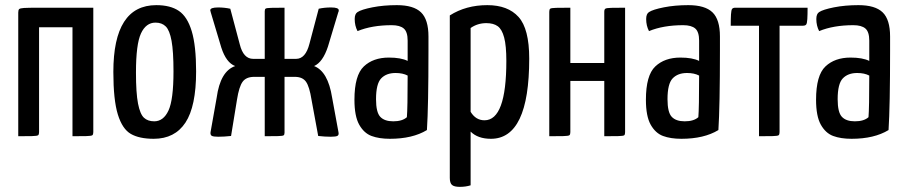

<svg xmlns="http://www.w3.org/2000/svg" viewBox="-20 -530 3520 747"><path d="M262 0V-424H132V-16Q132 -7 128.5 -4Q125 -1 105 -0.5Q85 0 51 0V-481Q51 -491 54.5 -494.5Q58 -498 73.5 -499Q89 -500 132 -500H343V-16Q343 -7 339.5 -4Q336 -1 316 -0.5Q296 0 262 0Z M421 0ZM588 -510Q643 -510 676 -487.5Q709 -465 726 -408.5Q743 -352 743 -252Q743 -116 701.5 -53Q660 10 578 10Q522 10 489 -9Q456 -28 438.5 -84.5Q421 -141 421 -250Q421 -510 588 -510ZM580 -58Q616 -58 635.5 -100Q655 -142 655 -252Q655 -330 647.5 -371Q640 -412 625 -427Q610 -442 585 -442Q548 -442 528.5 -400Q509 -358 509 -248Q509 -168 517 -127Q525 -86 540 -72Q555 -58 580 -58Z M1268 -501Q1298 -501 1298 -490Q1298 -485 1296 -482L1256 -349Q1236 -288 1202 -273Q1256 -252 1272 -151L1297 -15Q1299 -5 1293 -1.5Q1287 2 1267 2Q1244 2 1218 -1L1192 -142Q1184 -193 1170.5 -212Q1157 -231 1127 -231H1087V-14Q1087 -6 1083.5 -3.5Q1080 -1 1061 -0.5Q1042 0 1010 0V-231H969Q938 -231 924 -212Q910 -193 902 -142L879 -1Q852 2 829 2Q810 2 804 -1.5Q798 -5 799 -15L823 -150Q837 -253 895 -273Q860 -286 841 -345L800 -482Q798 -488 798 -490Q798 -501 829 -501Q853 -501 876 -496L913 -357Q927 -301 965 -301H1010V-486Q1010 -494 1013.5 -496.5Q1017 -499 1036 -499.5Q1055 -500 1087 -500V-301H1132Q1169 -301 1184 -360L1220 -496Q1242 -501 1268 -501Z M1359 0ZM1641 -24Q1585 10 1497 10Q1455 10 1425.5 -1Q1396 -12 1377.5 -45Q1359 -78 1359 -142Q1359 -237 1395.5 -271.5Q1432 -306 1493 -306Q1540 -306 1566 -293V-372Q1566 -406 1551 -419Q1536 -432 1504 -432Q1427 -432 1371 -409Q1360 -430 1360 -456Q1360 -476 1371 -483Q1386 -493 1429 -501.5Q1472 -510 1524 -510Q1589 -510 1618 -482Q1647 -454 1647 -388V-335Q1647 -115 1641 -24ZM1519 -246Q1483 -246 1463 -225Q1443 -204 1443 -144Q1443 -93 1459.5 -75.5Q1476 -58 1510 -58Q1545 -58 1563 -74Q1566 -108 1566 -236Q1547 -246 1519 -246Z M1730 0ZM1876 -510Q1956 -510 1997.5 -464Q2039 -418 2039 -302Q2039 10 1890 10Q1839 10 1811 -18V191Q1792 197 1769 197Q1747 197 1738.5 189.5Q1730 182 1730 162V-470Q1793 -510 1876 -510ZM1865 -62Q1950 -62 1950 -293Q1950 -352 1941.5 -384Q1933 -416 1916.5 -428Q1900 -440 1872 -440Q1838 -440 1811 -421V-95Q1831 -62 1865 -62Z M2331 0V-215H2199V-16Q2199 -7 2195.5 -4Q2192 -1 2172 -0.5Q2152 0 2117 0V-484Q2117 -493 2120.5 -496Q2124 -499 2144 -499.5Q2164 -500 2199 -500V-285H2331V-484Q2331 -493 2335 -496Q2339 -499 2358.5 -499.5Q2378 -500 2412 -500V-16Q2412 -7 2409 -4Q2406 -1 2386 -0.5Q2366 0 2331 0Z M2493 0ZM2775 -24Q2719 10 2631 10Q2589 10 2559.5 -1Q2530 -12 2511.5 -45Q2493 -78 2493 -142Q2493 -237 2529.5 -271.5Q2566 -306 2627 -306Q2674 -306 2700 -293V-372Q2700 -406 2685 -419Q2670 -432 2638 -432Q2561 -432 2505 -409Q2494 -430 2494 -456Q2494 -476 2505 -483Q2520 -493 2563 -501.5Q2606 -510 2658 -510Q2723 -510 2752 -482Q2781 -454 2781 -388V-335Q2781 -115 2775 -24ZM2653 -246Q2617 -246 2597 -225Q2577 -204 2577 -144Q2577 -93 2593.5 -75.5Q2610 -58 2644 -58Q2679 -58 2697 -74Q2700 -108 2700 -236Q2681 -246 2653 -246Z M2933 0V-430H2823Q2823 -457 2824 -474Q2825 -491 2828.5 -495.5Q2832 -500 2841 -500H3122Q3122 -473 3121 -456Q3120 -439 3116.5 -434.5Q3113 -430 3104 -430H3013V-16Q3013 -7 3009.5 -4Q3006 -1 2986.5 -0.5Q2967 0 2933 0Z M3155 0ZM3437 -24Q3381 10 3293 10Q3251 10 3221.5 -1Q3192 -12 3173.5 -45Q3155 -78 3155 -142Q3155 -237 3191.5 -271.5Q3228 -306 3289 -306Q3336 -306 3362 -293V-372Q3362 -406 3347 -419Q3332 -432 3300 -432Q3223 -432 3167 -409Q3156 -430 3156 -456Q3156 -476 3167 -483Q3182 -493 3225 -501.5Q3268 -510 3320 -510Q3385 -510 3414 -482Q3443 -454 3443 -388V-335Q3443 -115 3437 -24ZM3315 -246Q3279 -246 3259 -225Q3239 -204 3239 -144Q3239 -93 3255.5 -75.5Q3272 -58 3306 -58Q3341 -58 3359 -74Q3362 -108 3362 -236Q3343 -246 3315 -246Z"/></svg>

Font: Yanone Kaffeesatz
Style: Regular
Weight: 400
Designer: Yanone (Cyrillic: Daniel Pouzeot & Huerta Tipografica)
Foundry: Yanone
Version: Version 1.100;PS 001.100;hotconv 1.0.70;makeotf.lib2.5.58329